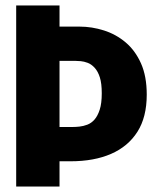

<svg xmlns="http://www.w3.org/2000/svg" viewBox="-20 -680 569 700"><path d="M155 -92V-217H244Q256 -217 270 -218.5Q284 -220 298.5 -225.5Q313 -231 324.5 -244Q336 -257 343.5 -280Q351 -303 351 -340Q351 -376 344 -398Q337 -420 325 -433Q313 -446 299.5 -451Q286 -456 274.5 -457Q263 -458 256 -458H155V-583H270Q315 -583 359 -569Q403 -555 438 -525.5Q473 -496 494 -449Q515 -402 515 -335Q515 -253 481 -199.5Q447 -146 385 -119Q323 -92 237 -92ZM39 0V-660H197V0Z"/></svg>

Font: Bricolage Grotesque 72pt SemiCondensed ExtraBold
Style: Regular
Weight: 800
Width: 4
Designer: Mathieu Triay
Foundry: Atelier Triay
Version: Version 1.001;gftools[0.9.33.dev8+g029e19f]